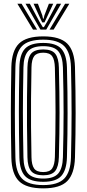

<svg xmlns="http://www.w3.org/2000/svg" viewBox="-20 -1004 465 1032"><path d="M212.5 8.5Q121.2 8.5 82.1 -30.4Q43 -69.2 41 -156.8Q39.5 -228.2 38.9 -288.6Q38.2 -349 38.4 -405.1Q38.5 -461.2 39.1 -519.1Q39.8 -577 41 -643.5Q43 -731.2 82.2 -769.9Q121.5 -808.5 212.5 -808.5Q302.2 -808.5 341.4 -769.8Q380.5 -731 383 -643.5Q384.8 -575.5 385.6 -514.8Q386.5 -454 386.5 -396.4Q386.5 -338.8 385.6 -280Q384.8 -221.2 383 -156.8Q380.2 -69.8 341.5 -30.6Q302.8 8.5 212.5 8.5ZM212.5 -9.2Q291.5 -9.2 325.4 -44.2Q359.2 -79.2 361.5 -157.5Q363 -221.8 363.9 -280.1Q364.8 -338.5 364.8 -395.8Q364.8 -453 364 -513.6Q363.2 -574.2 361.5 -642.8Q359.2 -721.5 325.2 -756.1Q291.2 -790.8 212.5 -790.8Q131.5 -790.8 98 -755.8Q64.5 -720.8 62.8 -643Q61.2 -571.8 60.5 -511.2Q59.8 -450.8 59.9 -394.6Q60 -338.5 60.6 -280.8Q61.2 -223 62.8 -157.2Q64.5 -79.5 98 -44.4Q131.5 -9.2 212.5 -9.2ZM212.5 -26.8Q143.8 -26.8 114.9 -57.4Q86 -88 84.2 -157.8Q82.8 -229 82.1 -289.5Q81.5 -350 81.5 -406Q81.5 -462 82.2 -519.5Q83 -577 84.2 -642.5Q85.8 -712.5 114.9 -742.9Q144 -773.2 212.5 -773.2Q280.8 -773.2 309.2 -742.1Q337.8 -711 339.8 -642.2Q341.8 -570.2 342.5 -509.8Q343.2 -449.2 343.2 -393.5Q343.2 -337.8 342.4 -280.6Q341.5 -223.5 339.8 -158.2Q337.8 -90 309.6 -58.4Q281.5 -26.8 212.5 -26.8ZM212.5 -44.2Q269.5 -44.2 293 -71.5Q316.5 -98.8 318.2 -158.8Q320 -228.8 320.9 -287.5Q321.8 -346.2 321.8 -401.5Q321.8 -456.8 320.9 -514.8Q320 -572.8 318.2 -641.2Q316.5 -700 293.9 -727.9Q271.2 -755.8 212.5 -755.8Q154.5 -755.8 130.9 -728.9Q107.2 -702 106 -642.2Q104.5 -573.2 103.8 -513.8Q103 -454.2 103.1 -398Q103.2 -341.8 103.9 -283.4Q104.5 -225 106 -158.2Q107.2 -96.8 131.6 -70.5Q156 -44.2 212.5 -44.2ZM212.5 -61.8Q166 -61.8 147.2 -84.6Q128.5 -107.5 127.5 -158.5Q125.8 -253.8 125.1 -330.5Q124.5 -407.2 125.2 -481.1Q126 -555 127.5 -641.8Q128.5 -693 147.2 -715.6Q166 -738.2 212.5 -738.2Q259.5 -738.2 277.5 -714.4Q295.5 -690.5 296.5 -640.8Q298.2 -569.2 299.1 -510.4Q300 -451.5 300 -397Q300 -342.5 299.1 -285.1Q298.2 -227.8 296.5 -159.5Q295.2 -109 277 -85.4Q258.8 -61.8 212.5 -61.8ZM212.5 -79.2Q247.5 -79.2 260.6 -99Q273.8 -118.8 275 -160Q276.8 -230.2 277.6 -288.4Q278.5 -346.5 278.5 -400.9Q278.5 -455.2 277.6 -512.9Q276.8 -570.5 275 -640Q273.8 -683.5 260.1 -702.1Q246.5 -720.8 212.5 -720.8Q178.5 -720.8 164.2 -702.8Q150 -684.8 149.2 -641.2Q147.5 -549.2 146.8 -473.2Q146 -397.2 146.8 -322.5Q147.5 -247.8 149.2 -159Q150 -117.2 163.6 -98.2Q177.2 -79.2 212.5 -79.2ZM73.5 -983.8H96L179.5 -844.8H157.5ZM117.2 -983.8H140.5L191.5 -888.5L210 -858.2H216L234.2 -888.5L285.2 -983.8H308.5L228.5 -844.8H197.5ZM160.5 -983.8H183.8L207.2 -921.8L211.2 -903.8H214.5L218.8 -921.8L242.8 -983.8H266L231.2 -909.2L219 -883.5H207L194.8 -909.2ZM329.8 -983.8H352.5L268.2 -844.8H246.2Z"/></svg>

Font: Big Shoulders Inline Display Thin
Style: Bold
Weight: 700
Version: Version 2.002